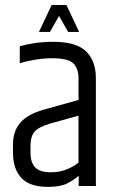

<svg xmlns="http://www.w3.org/2000/svg" viewBox="-20 -740 465 764"><path d="M58.7 -555.5Q79.5 -562.5 115.1 -568.1Q150.8 -573.7 191.2 -573.7Q283.8 -573.7 322.6 -535.5Q361.5 -497.3 361.5 -428.6V0H293.1V-40.6Q272.9 -23.1 246.4 -9.7Q219.9 3.6 170.6 3.6Q97.4 3.6 64.5 -32.5Q31.6 -68.6 31.6 -132.7V-165.2Q31.6 -217.4 60.5 -251.3Q89.3 -285.2 152.7 -303.2L292.5 -342.3V-428.8Q292.3 -467.3 271.7 -487.8Q251.1 -508.2 187.8 -508.2Q151.5 -508.2 115.6 -501.8Q79.8 -495.4 58.7 -488ZM292.3 -93.1V-279.7L178.4 -248Q132.8 -234.6 117.1 -215.3Q101.4 -196.1 101.4 -162.3V-131.9Q101.4 -93.8 119.7 -74.2Q138 -54.5 183 -54.5Q217.4 -54.5 245.9 -66.2Q274.4 -77.9 292.3 -93.1ZM190.1 -720.1H244.3L294.8 -613H251.1ZM185.5 -720.1H239.7L178.7 -613H135Z"/></svg>

Font: Khand Variable Light
Style: Regular
Weight: 300
Designer: Satya Rajpurohit
Foundry: Indian Type Foundry
Version: Version 3.000